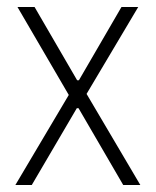

<svg xmlns="http://www.w3.org/2000/svg" viewBox="-20 -530 446 550"><path d="M24 0 177 -258 30 -510H79L201 -300H206L328 -510H376L228 -261L382 0H333L205 -220H200L71 0Z"/></svg>

Font: Saira Condensed ExtraLight
Style: Regular
Weight: 250
Width: 3
Designer: Hector Gatti with collaboration of the Omnibus-Type team
Foundry: Omnibus-Type
Version: Version 1.101